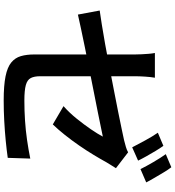

<svg xmlns="http://www.w3.org/2000/svg" viewBox="26 -921 948 1040"><g transform="rotate(90 500.0 -401.0)"><path d="M770 -812Q783 -794 798 -769Q813 -744 827 -719Q841 -694 850 -675L778 -643Q762 -674 740.5 -713.5Q719 -753 699 -782ZM886 -855Q900 -837 915 -811.5Q930 -786 944.5 -761.5Q959 -737 968 -719L896 -688Q880 -720 857.5 -758.5Q835 -797 815 -825ZM275 -113Q275 -134 275 -174.5Q275 -215 275 -266Q275 -317 275 -373Q275 -429 275 -483Q275 -537 275 -583Q275 -629 275 -658Q275 -674 274 -693.5Q273 -713 271.5 -732Q270 -751 267 -766H401Q397 -744 395 -713Q393 -682 393 -658Q393 -629 393 -587.5Q393 -546 393 -497Q393 -448 393 -397.5Q393 -347 393 -299Q393 -251 393 -211.5Q393 -172 393 -144Q393 -113 402.5 -94Q412 -75 440.5 -67Q469 -59 525 -59Q579 -59 632.5 -62.5Q686 -66 738 -73.5Q790 -81 839 -91L835 31Q793 37 742 42Q691 47 635.5 50Q580 53 524 53Q443 53 393.5 43Q344 33 318.5 12Q293 -9 284 -40Q275 -71 275 -113ZM891 -555Q885 -545 876 -531Q867 -517 860 -505Q843 -474 819.5 -435Q796 -396 768 -355.5Q740 -315 710.5 -278Q681 -241 654 -213L555 -271Q590 -302 622 -341.5Q654 -381 680 -419Q706 -457 720 -484Q709 -482 674 -474.5Q639 -467 588.5 -457Q538 -447 477.5 -435Q417 -423 354.5 -410.5Q292 -398 235 -386.5Q178 -375 132 -365Q86 -355 59 -349L37 -467Q66 -471 113 -478.5Q160 -486 219 -496.5Q278 -507 342 -519.5Q406 -532 468.5 -544Q531 -556 585.5 -567Q640 -578 680.5 -586.5Q721 -595 739 -599Q759 -604 776 -609Q793 -614 805 -621Z"/></g></svg>

Font: Noto Sans JP SemiBold
Style: Regular
Weight: 600
Designer: Ryoko NISHIZUKA  (kana, bopomofo & ideographs); Paul D. Hunt (Latin, Greek & Cyrillic); Sandoll Communications , Soo-you
Foundry: Adobe
Version: Version 2.004-H2;hotconv 1.0.118;makeotfexe 2.5.65603